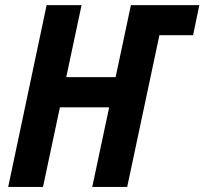

<svg xmlns="http://www.w3.org/2000/svg" viewBox="-20 -734 803 754"><path d="M12.2 0 163.1 -713.9H300.3L240.2 -431.2H434.1L494.1 -713.9H762.7L738.3 -595.7H606L479.5 0H342.3L408.7 -312.5H215.3L148.9 0Z"/></svg>

Font: Open Sans SemiCondensed
Style: Bold Italic
Weight: 700
Width: 4
Italic angle: -12°
Designer: Monotype Design Team
Foundry: Monotype Imaging Inc.
Version: Version 3.003